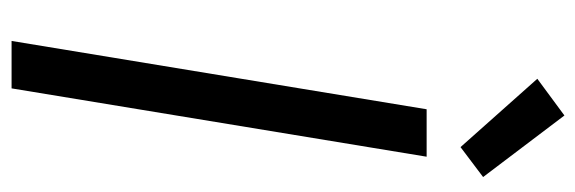

<svg xmlns="http://www.w3.org/2000/svg" viewBox="-360 -660 1019 340"><g transform="rotate(90 150.0 -489.5)"><path d="M52 0 173 -735H257L136 0ZM240 -795 119 -931 184 -979 293 -835Z"/></g></svg>

Font: Iosevka Aile Oblique
Style: Regular
Weight: 400
Italic angle: -9°
Designer: Belleve Invis
Foundry: Belleve Invis
Version: Version 31.1.0; ttfautohint (v1.8.4)